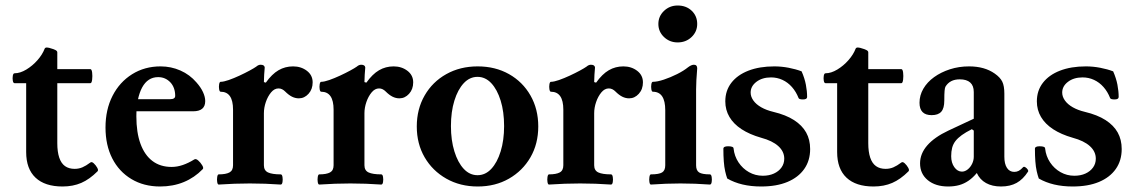

<svg xmlns="http://www.w3.org/2000/svg" viewBox="-20 -666 4115 697"><path d="M207 11Q143 11 109 -21Q75 -53 75 -114V-364H33Q28 -364 26.5 -373Q25 -382 26.5 -391Q28 -400 33 -400Q53 -400 75.5 -413.5Q98 -427 116 -447.5Q134 -468 142 -489Q144 -494 151 -493.5Q158 -493 166 -490Q174 -488 181 -484.5Q188 -481 188 -476V-415H308Q313 -415 314.5 -402.5Q316 -390 314.5 -377Q313 -364 308 -364H188V-146Q188 -115 195 -94Q202 -73 216 -63Q230 -53 251 -53Q266 -53 279 -58.5Q292 -64 308 -76Q313 -80 320.5 -73Q328 -66 333 -57Q338 -48 334 -44Q305 -15 275 -2Q245 11 207 11Z M561 11Q502 11 457 -16Q412 -43 387.5 -91Q363 -139 363 -203Q363 -268 388.5 -318Q414 -368 459.5 -396.5Q505 -425 563 -425Q601 -425 635 -410Q669 -395 693 -367Q709 -349 717 -331.5Q725 -314 725 -299Q725 -262 681 -262H440V-306H598Q616 -306 616 -318Q616 -333 611.5 -345.5Q607 -358 598.5 -367Q590 -376 579 -381Q568 -386 554 -386Q535 -386 520.5 -376.5Q506 -367 496 -348.5Q486 -330 480.5 -303.5Q475 -277 475 -244Q475 -185 490 -144Q505 -103 533.5 -81.5Q562 -60 603 -60Q623 -60 643.5 -67Q664 -74 685 -87Q691 -91 699.5 -83.5Q708 -76 714 -66Q720 -56 716 -52Q686 -21 647 -5Q608 11 561 11Z M774 4Q770 4 768.5 -5Q767 -14 768.5 -23.5Q770 -33 774 -33Q800 -33 813 -40Q826 -47 826 -66V-268Q826 -333 781 -333Q777 -333 775.5 -342Q774 -351 775.5 -360Q777 -369 781 -369Q792 -369 810.5 -375.5Q829 -382 849.5 -391.5Q870 -401 886.5 -410Q903 -419 910 -424Q918 -431 926 -431Q940 -431 941 -421Q940 -408 939 -395Q938 -382 938 -368L945 -366Q967 -397 991 -411Q1015 -425 1044 -425Q1073 -425 1094 -409Q1115 -393 1115 -367Q1115 -342 1100 -325.5Q1085 -309 1065 -309Q1052 -309 1040 -315Q1028 -321 1015 -334Q1010 -339 1004 -342Q998 -345 991 -345Q976 -345 964 -330.5Q952 -316 945 -295.5Q938 -275 938 -255V-66Q938 -47 953 -40Q968 -33 999 -33Q1004 -33 1005.5 -23.5Q1007 -14 1005.5 -5Q1004 4 999 4Q971 2 943 1Q915 0 887 0Q859 0 831 1Q803 2 774 4Z M1139 4Q1135 4 1133.5 -5Q1132 -14 1133.5 -23.5Q1135 -33 1139 -33Q1165 -33 1178 -40Q1191 -47 1191 -66V-268Q1191 -333 1146 -333Q1142 -333 1140.5 -342Q1139 -351 1140.5 -360Q1142 -369 1146 -369Q1157 -369 1175.5 -375.5Q1194 -382 1214.5 -391.5Q1235 -401 1251.5 -410Q1268 -419 1275 -424Q1283 -431 1291 -431Q1305 -431 1306 -421Q1305 -408 1304 -395Q1303 -382 1303 -368L1310 -366Q1332 -397 1356 -411Q1380 -425 1409 -425Q1438 -425 1459 -409Q1480 -393 1480 -367Q1480 -342 1465 -325.5Q1450 -309 1430 -309Q1417 -309 1405 -315Q1393 -321 1380 -334Q1375 -339 1369 -342Q1363 -345 1356 -345Q1341 -345 1329 -330.5Q1317 -316 1310 -295.5Q1303 -275 1303 -255V-66Q1303 -47 1318 -40Q1333 -33 1364 -33Q1369 -33 1370.5 -23.5Q1372 -14 1370.5 -5Q1369 4 1364 4Q1336 2 1308 1Q1280 0 1252 0Q1224 0 1196 1Q1168 2 1139 4Z M1714.2 11Q1650.5 11 1600.2 -17.5Q1550 -46 1521.5 -95Q1493 -144 1493 -207Q1493 -270 1521.6 -319.5Q1550.1 -369 1600.3 -397Q1650.4 -425 1714 -425Q1778 -425 1827.7 -397Q1877.4 -369 1905.7 -319.5Q1934 -270 1934 -207Q1934 -144 1905.7 -95Q1877.4 -46 1827.7 -17.5Q1778 11 1714.2 11ZM1713.5 -30Q1742 -30 1763.5 -53Q1785 -76 1797.5 -116.5Q1810 -157 1810 -208.2Q1810 -260.4 1797.5 -300.7Q1785 -341 1763.5 -364Q1741.9 -387 1713.5 -387Q1685 -387 1663.5 -364Q1642 -341 1629.5 -300.7Q1617 -260.4 1617 -208.2Q1617 -157 1629.5 -116.5Q1642 -76 1663.5 -53Q1685 -30 1713.5 -30Z M1973 4Q1969 4 1967.5 -5Q1966 -14 1967.5 -23.5Q1969 -33 1973 -33Q1999 -33 2012 -40Q2025 -47 2025 -66V-268Q2025 -333 1980 -333Q1976 -333 1974.5 -342Q1973 -351 1974.5 -360Q1976 -369 1980 -369Q1991 -369 2009.5 -375.5Q2028 -382 2048.5 -391.5Q2069 -401 2085.5 -410Q2102 -419 2109 -424Q2117 -431 2125 -431Q2139 -431 2140 -421Q2139 -408 2138 -395Q2137 -382 2137 -368L2144 -366Q2166 -397 2190 -411Q2214 -425 2243 -425Q2272 -425 2293 -409Q2314 -393 2314 -367Q2314 -342 2299 -325.5Q2284 -309 2264 -309Q2251 -309 2239 -315Q2227 -321 2214 -334Q2209 -339 2203 -342Q2197 -345 2190 -345Q2175 -345 2163 -330.5Q2151 -316 2144 -295.5Q2137 -275 2137 -255V-66Q2137 -47 2152 -40Q2167 -33 2198 -33Q2203 -33 2204.5 -23.5Q2206 -14 2204.5 -5Q2203 4 2198 4Q2170 2 2142 1Q2114 0 2086 0Q2058 0 2030 1Q2002 2 1973 4Z M2343 4Q2339 4 2337.5 -5Q2336 -14 2337.5 -23.5Q2339 -33 2343 -33Q2372 -33 2383.5 -40Q2395 -47 2395 -66V-266Q2395 -333 2350 -333Q2346 -333 2344.5 -342Q2343 -351 2344.5 -360Q2346 -369 2350 -369Q2366 -369 2390 -377Q2414 -385 2438 -397Q2462 -409 2478 -422Q2490 -431 2499 -431Q2511 -431 2511 -418Q2509 -391 2508 -375Q2507 -359 2507 -342V-66Q2507 -47 2518 -40Q2529 -33 2557 -33Q2562 -33 2563.5 -23.5Q2565 -14 2563.5 -5Q2562 4 2557 4Q2530 2 2503.5 1Q2477 0 2450 0Q2424 0 2397.5 1Q2371 2 2343 4ZM2440 -512Q2411 -512 2390.5 -531.5Q2370 -551 2370 -579Q2370 -607 2390.5 -626.5Q2411 -646 2440 -646Q2471 -646 2491 -627Q2511 -608 2511 -579Q2511 -551 2490.5 -531.5Q2470 -512 2440 -512Z M2743 11Q2670 11 2620 -18Q2616 -29 2612.5 -44.5Q2609 -60 2607.5 -80.5Q2606 -101 2606 -126Q2606 -135 2623 -135Q2643 -135 2643 -127Q2646 -99 2661 -76.5Q2676 -54 2699 -41Q2722 -28 2749 -28Q2772 -28 2789.5 -36Q2807 -44 2817 -58Q2827 -72 2827 -90Q2827 -116 2805.5 -135.5Q2784 -155 2743 -166Q2701 -178 2672 -197Q2643 -216 2628 -241.5Q2613 -267 2613 -298Q2613 -337 2635 -365.5Q2657 -394 2697 -409.5Q2737 -425 2791 -425Q2817 -425 2843 -420Q2869 -415 2890 -407Q2901 -382 2905.5 -358.5Q2910 -335 2910 -314Q2910 -305 2895 -305Q2881 -305 2879 -310Q2870 -333 2855 -350Q2840 -367 2820.5 -376Q2801 -385 2779 -385Q2747 -385 2726 -369Q2705 -353 2705 -330Q2705 -315 2715 -301Q2725 -287 2743.5 -276.5Q2762 -266 2787 -260Q2833 -249 2862.5 -230Q2892 -211 2906.5 -185Q2921 -159 2921 -125Q2921 -83 2899.5 -52.5Q2878 -22 2838.5 -5.5Q2799 11 2743 11Z M3151 11Q3087 11 3053 -21Q3019 -53 3019 -114V-364H2977Q2972 -364 2970.5 -373Q2969 -382 2970.5 -391Q2972 -400 2977 -400Q2997 -400 3019.5 -413.5Q3042 -427 3060 -447.5Q3078 -468 3086 -489Q3088 -494 3095 -493.5Q3102 -493 3110 -490Q3118 -488 3125 -484.5Q3132 -481 3132 -476V-415H3252Q3257 -415 3258.5 -402.5Q3260 -390 3258.5 -377Q3257 -364 3252 -364H3132V-146Q3132 -115 3139 -94Q3146 -73 3160 -63Q3174 -53 3195 -53Q3210 -53 3223 -58.5Q3236 -64 3252 -76Q3257 -80 3264.5 -73Q3272 -66 3277 -57Q3282 -48 3278 -44Q3249 -15 3219 -2Q3189 11 3151 11Z M3422 11Q3376 11 3348 -12Q3320 -35 3320 -73Q3320 -108 3346 -138Q3372 -168 3423 -192L3515 -235V-332Q3515 -355 3502 -366.5Q3489 -378 3464 -378Q3428 -378 3412 -351Q3410 -347 3409 -336Q3408 -325 3408 -301Q3408 -273 3397 -260.5Q3386 -248 3362 -248Q3318 -248 3318 -293Q3318 -320 3332 -344Q3346 -368 3371 -386Q3396 -404 3428.5 -414.5Q3461 -425 3498 -425Q3554 -425 3591 -399Q3611 -385 3618.5 -369.5Q3626 -354 3626 -326V-97Q3626 -71 3635.5 -56.5Q3645 -42 3662 -42Q3671 -42 3678.5 -46Q3686 -50 3694 -59Q3697 -62 3702 -59Q3707 -56 3710.5 -51Q3714 -46 3712 -43Q3694 -15 3670.5 -2Q3647 11 3614 11Q3582 11 3559.5 -1.5Q3537 -14 3526 -38Q3512 -21 3496 -10Q3480 1 3462 6Q3444 11 3422 11ZM3472 -43Q3483 -43 3493 -51Q3503 -59 3509 -71.5Q3515 -84 3515 -97V-192L3508 -197Q3486 -186 3471.5 -175.5Q3457 -165 3448.5 -154Q3440 -143 3436.5 -129.5Q3433 -116 3433 -99Q3433 -75 3444.5 -59Q3456 -43 3472 -43Z M3874 11Q3801 11 3751 -18Q3747 -29 3743.5 -44.5Q3740 -60 3738.5 -80.5Q3737 -101 3737 -126Q3737 -135 3754 -135Q3774 -135 3774 -127Q3777 -99 3792 -76.5Q3807 -54 3830 -41Q3853 -28 3880 -28Q3903 -28 3920.5 -36Q3938 -44 3948 -58Q3958 -72 3958 -90Q3958 -116 3936.5 -135.5Q3915 -155 3874 -166Q3832 -178 3803 -197Q3774 -216 3759 -241.5Q3744 -267 3744 -298Q3744 -337 3766 -365.5Q3788 -394 3828 -409.5Q3868 -425 3922 -425Q3948 -425 3974 -420Q4000 -415 4021 -407Q4032 -382 4036.5 -358.5Q4041 -335 4041 -314Q4041 -305 4026 -305Q4012 -305 4010 -310Q4001 -333 3986 -350Q3971 -367 3951.5 -376Q3932 -385 3910 -385Q3878 -385 3857 -369Q3836 -353 3836 -330Q3836 -315 3846 -301Q3856 -287 3874.5 -276.5Q3893 -266 3918 -260Q3964 -249 3993.5 -230Q4023 -211 4037.5 -185Q4052 -159 4052 -125Q4052 -83 4030.5 -52.5Q4009 -22 3969.5 -5.5Q3930 11 3874 11Z"/></svg>

Font: Junicode VF
Style: Regular
Weight: 400
Designer: Peter S. Baker
Version: Version 2.213